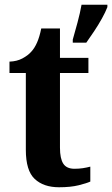

<svg xmlns="http://www.w3.org/2000/svg" viewBox="-20 -780 473 810"><path d="M229 10Q164 10 126.5 -25Q89 -60 89 -148V-472H20V-520Q51 -521 74.5 -533.5Q98 -546 112 -562Q126 -577 136.5 -601Q147 -625 154 -660H233V-536H353V-472H233V-157Q233 -111 247 -89.5Q261 -68 294 -68Q313 -68 329.5 -70.5Q346 -73 361 -77V-14Q346 -7 312 1.5Q278 10 229 10ZM287 -613Q296 -644 307 -685Q318 -726 324 -760H433V-750Q425 -729 410 -702Q395 -675 377 -648Q359 -621 344 -600H287Z"/></svg>

Font: Noto Serif Tamil SemiCondensed
Style: Bold Italic
Weight: 700
Width: 4
Italic angle: -12°
Designer: Indian Type Foundry, Tom Grace, and the Monotype Design Team
Foundry: Monotype Imaging Inc.
Version: Version 2.003; ttfautohint (v1.8.4.7-5d5b)